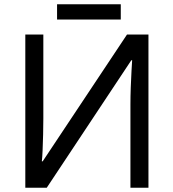

<svg xmlns="http://www.w3.org/2000/svg" viewBox="-20 -875 808 895"><path d="M98 -714H182V-322Q182 -289 181 -248Q180 -207 178.5 -173Q177 -139 175 -123H179L572 -714H672V0H588V-388Q588 -425 589.5 -467Q591 -509 593 -544Q595 -579 596 -594H592L198 0H98ZM543 -855V-784H246V-855Z"/></svg>

Font: Noto IKEA Simplified Chinese
Style: Regular
Weight: 400
Designer: Monotype Design Team
Foundry: Monotype Imaging Inc.
Version: Version 1.100